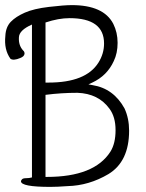

<svg xmlns="http://www.w3.org/2000/svg" viewBox="-50 -726 570 751"><path d="M147 5Q32 5 32 -17Q32 -20 36 -24.5Q40 -29 52 -29Q64 -29 75 -32V-630Q25 -608 24 -580Q22 -548 41 -528Q46 -524 46 -516Q45 -505 29 -499Q3 -488 -9 -496Q-35 -532 -29 -586V-587Q-27 -621 -7.5 -641Q12 -661 47 -676.5Q82 -692 141.5 -699Q201 -706 231 -706Q355 -706 393 -633Q410 -599 410 -558.5Q410 -518 395 -487Q369 -430 311 -403L296 -396L312 -393Q394 -380 437 -302Q455 -263 455 -215Q455 -94 374 -45Q298 0 214 2Q174 5 147 5ZM128 -34H133Q319 -34 382 -133Q402 -165 402 -217Q402 -269 378 -301Q335 -360 253 -363Q190 -363 128 -355ZM-30 -577V-578ZM436 -302Q437 -302 437 -302ZM128 -403H140Q286 -403 335 -481Q357 -516 357 -556Q357 -655 222 -655Q179 -655 128 -638Z"/></svg>

Font: LXGW WenKai Mono TC Light
Style: Regular
Weight: 300
Designer: LXGW / Fontworks Inc.
Foundry: LXGW / Fontworks Inc.
Version: Version 1.330